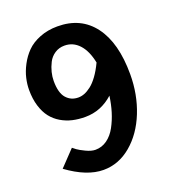

<svg xmlns="http://www.w3.org/2000/svg" viewBox="-141 -682 894 994"><g transform="rotate(-20 306.5 -185.0)"><path d="M265.1 -85Q227.5 -85 194.8 -92.5Q162.1 -100.1 133.1 -117.2Q104 -134.3 83.3 -160.6Q62.5 -187 50.3 -226.6Q38.1 -266.1 38.1 -315.9Q38.1 -346.7 45.7 -379.9Q53.2 -413.1 71.8 -448.5Q90.3 -483.9 117.7 -511.7Q145 -539.6 189.5 -557.4Q233.9 -575.2 288.1 -575.2Q417 -575.2 487.5 -481Q558.1 -386.7 558.1 -213.9Q558.1 -102.5 519.8 -6.6Q481.4 89.4 412.6 147.2Q343.8 205.1 259.8 205.1Q168.9 205.1 62 127L144 41Q150.9 46.9 162.4 55.4Q173.8 64 203.6 78.4Q233.4 92.8 255.9 92.8Q291.5 92.8 320.6 71.8Q349.6 50.8 368.9 15.1Q388.2 -20.5 400.4 -60.5Q412.6 -100.6 418.9 -146Q351.6 -85 265.1 -85ZM288.1 -469.2Q257.8 -469.2 234.4 -453.6Q210.9 -438 198.5 -413.3Q186 -388.7 179.9 -363.8Q173.8 -338.9 173.8 -315.9Q173.8 -250 199.5 -220.9Q225.1 -191.9 265.1 -191.9Q282.2 -191.9 299.3 -198.5Q316.4 -205.1 335.9 -220Q355.5 -234.9 376 -262.9Q396.5 -291 415 -330.1Q401.4 -397.5 368.4 -433.3Q335.4 -469.2 288.1 -469.2Z"/></g></svg>

Font: Junction Bold
Style: Bold
Weight: 700
Designer: Caroline Hadilaksono
Foundry: Caroline Hadilaksono
Version: Version 001.001